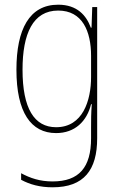

<svg xmlns="http://www.w3.org/2000/svg" viewBox="-20 -557 510 818"><path d="M228 -537C105 -537 50 -432 50 -260C50 -78 112 10 219 10C299 10 350 -40 368 -113H371C368 -72 368 -47 368 -14V32C368 156 317 216 204 216C150 216 109 202 70 181V209C107 229 150 241 204 241C338 241 394 167 394 32V-527H373L370 -439H367C348 -491 309 -537 228 -537ZM228 -512C331 -512 368 -424 368 -319V-229C368 -129 333 -15 219 -15C126 -15 76 -95 76 -260C76 -413 120 -512 228 -512Z"/></svg>

Font: Noto Sans Khmer UI Condensed Thin
Style: Regular
Weight: 100
Width: 3
Designer: Danh Hong and the Monotype Design Team
Foundry: Monotype Imaging Inc.
Version: Version 2.002